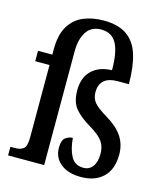

<svg xmlns="http://www.w3.org/2000/svg" viewBox="-115 -850 808 946"><g transform="rotate(15 289.0 -377.0)"><path d="M386 10Q321 10 283 -20.5Q245 -51 245 -102Q245 -140 262 -153Q279 -166 299 -166Q303 -111 322.5 -74Q342 -37 387 -37Q416 -37 433.5 -60Q451 -83 451 -126Q451 -161 433.5 -187Q416 -213 367 -242Q314 -273 286.5 -306Q259 -339 259 -399Q259 -463 296 -499.5Q333 -536 399 -538Q399 -630 375 -674Q351 -718 296 -718Q247 -718 222 -680.5Q197 -643 197 -579V0H13V-44H39Q64 -44 79.5 -56Q95 -68 95 -114V-483H22V-536H95V-563Q95 -638 122 -682Q149 -726 194.5 -745Q240 -764 297 -764Q372 -764 416 -733Q460 -702 478.5 -641.5Q497 -581 497 -493H442Q393 -493 370.5 -472Q348 -451 348 -413Q348 -381 366 -360Q384 -339 432 -310Q487 -278 514 -238Q541 -198 541 -146Q541 -70 499.5 -30Q458 10 386 10Z"/></g></svg>

Font: Noto Serif Lao Condensed Medium
Style: Regular
Weight: 500
Width: 3
Designer: Monotype Design Team
Foundry: Monotype Imaging Inc.
Version: Version 2.003; ttfautohint (v1.8.4.7-5d5b)